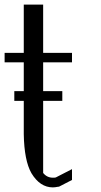

<svg xmlns="http://www.w3.org/2000/svg" viewBox="-20 -812 436 832"><path d="M167 -792V-583H292V-542H167V-417H250V-375H167V-62.5Q183.6 -42 209 -42Q217.8 -42 221.7 -43L292 -79.1V-32.2L237.3 -3.9L234.4 -2.9H232.4Q218.8 0 209 0Q153.3 0 116.2 -61.5Q85 -116.2 83 -230.5V-375H42V-417H83V-542H0V-583H83V-792Z"/></svg>

Font: wanta
Style: Medium
Weight: 500
Version: Version 0.91